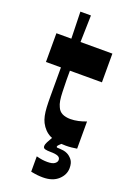

<svg xmlns="http://www.w3.org/2000/svg" viewBox="-158 -692 650 947"><g transform="rotate(20 167.0 -218.0)"><path d="M249.5 12Q197.1 12 164.7 -4.5Q132.4 -21 113.7 -57.1Q106.4 -71.8 102.4 -90.6Q98.4 -109.4 97 -134.4Q95.7 -159.4 95.7 -192.7Q95.7 -213.6 95.7 -236Q95.7 -258.4 95.7 -279.5Q95.7 -300.6 95.7 -317.1Q95.7 -333.6 95.7 -342.6H17V-493.4H95.4L91.7 -634H147.1L143.5 -493.4H310.8V-342.6H142.8Q142.8 -329.3 142.8 -317.3Q142.8 -305.4 142.8 -294.4Q143.5 -258.3 144.3 -231.7Q145.1 -205.2 148.1 -187.1Q151.2 -168.9 157.5 -156.3Q165.5 -136.7 183 -127.9Q200.4 -119.1 225.8 -119.1Q245.4 -119.1 266.8 -123.7Q288.1 -128.4 307.8 -136.1V6.7Q294.8 9 279.6 10.5Q264.5 12 249.5 12ZM133.7 190.8V110.3Q151.7 114.9 165 116.8Q178.4 118.6 191.4 118.6Q218.4 118.6 229.9 109.9Q241.4 101.3 241.4 90.6Q241.4 77.3 228.4 71.9Q215.4 66.6 190.1 66.6Q172.1 66.6 161.4 63.8Q150.7 60.9 150.7 50.6Q150.7 40.6 157.2 28.3Q163.7 16 174 -2H240.5Q222.5 14.6 216.2 21.1Q209.9 27.6 209.9 30.9Q209.9 34.9 213.9 35.6Q217.9 36.3 228.2 36.3Q235.5 36.3 246.5 38.1Q257.5 39.9 267.2 44.6Q281.5 51.3 293.7 66.3Q305.9 81.3 305.9 109.3Q305.9 144.7 277 171.2Q248.1 197.8 196.7 197.8Q182.4 197.8 168.2 196.3Q154.1 194.8 133.7 190.8Z"/></g></svg>

Font: Ojuju ExtraLight
Style: Regular
Weight: 200
Designer: Chisaokwu Joboson, Mirko Velimirovic
Foundry: Udi Foundry
Version: Version 1.000